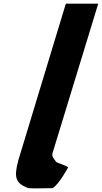

<svg xmlns="http://www.w3.org/2000/svg" viewBox="-20 -1028 557 1049"><path d="M339.7 -1008H516.7L266.9 -191C261.6 -173 274.1 -161.8 285.7 -145C292.1 -135.7 347.3 -124 352 -113C352 -113 302.8 -21.3 267.6 0C183.5 0 143.2 4.3 126.4 -3C66.8 -28.9 55.1 -57.6 79.2 -148L78.7 -148L84.4 -166.5C87.4 -176.7 90.7 -187.5 94.3 -199L94.6 -200Z"/></svg>

Font: Hussar
Style: BdSuprConOblThree
Weight: 700
Foundry: Cannot Into Space Fonts
Version: Version 2.00